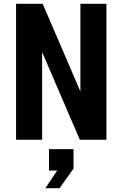

<svg xmlns="http://www.w3.org/2000/svg" viewBox="-20 -730 640 1003"><path d="M64 0V-710H203L400 -252V-710H536V0H397L200 -458V0ZM217 253 279 161H236V49H364V151L291 253Z"/></svg>

Font: Geist Mono
Style: Bold
Weight: 700
Monospace: yes
Designer: Basement.studio, Andrés Briganti, Mateo Zaragoza
Foundry: Basement.studio, Vercel, Andrés Briganti, Guido Ferreyra, Mateo Zaragoza
Version: Version 1.500; ttfautohint (v1.8.4.7-5d5b)